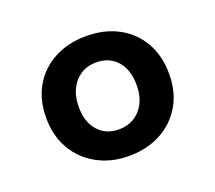

<svg xmlns="http://www.w3.org/2000/svg" viewBox="-82 -644 727 648"><g transform="rotate(-20 281.5 -320.0)"><path d="M281 -105Q217 -105 167 -132.5Q117 -160 89 -208.5Q61 -257 61 -321Q61 -386 89 -434Q117 -482 167 -508.5Q217 -535 282 -535Q347 -535 396.5 -508.5Q446 -482 474 -433.5Q502 -385 502 -319Q502 -255 474 -207Q446 -159 396 -132Q346 -105 281 -105ZM279 -201Q327 -201 356.5 -234Q386 -267 386 -322Q386 -377 358 -408.5Q330 -440 283 -440Q236 -440 206.5 -406.5Q177 -373 177 -318Q177 -264 205 -232.5Q233 -201 279 -201Z"/></g></svg>

Font: Noto Sans Devanagari SemiBold
Style: Regular
Weight: 600
Version: Version 2.003